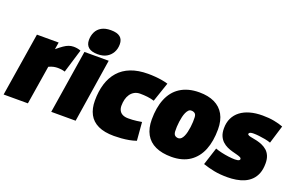

<svg xmlns="http://www.w3.org/2000/svg" viewBox="-105 -1171 2408 1561"><g transform="rotate(20 1099.5 -390.0)"><path d="M267 -550 257 -489Q288 -515 310.5 -530.5Q333 -546 353 -553Q373 -560 394 -560Q410 -560 425 -557.5Q440 -555 456 -549L394 -345Q378 -350 362 -352Q346 -354 333 -354Q315 -354 297 -350.5Q279 -347 255 -336L201 0H-9L79 -550Z M403 0 490 -550H700L614 0ZM633 -790Q687 -790 713 -769Q739 -748 739 -706Q739 -666 721.5 -635Q704 -604 673 -586.5Q642 -569 597 -569Q543 -569 517 -591Q491 -613 491 -654Q491 -692 506 -723Q521 -754 552.5 -772Q584 -790 633 -790Z M948 10Q865 10 811 -15.5Q757 -41 731 -90Q705 -139 705 -208Q705 -289 725 -353.5Q745 -418 786 -464.5Q827 -511 890 -535.5Q953 -560 1039 -560Q1070 -560 1101 -557.5Q1132 -555 1161 -550Q1190 -545 1212 -538L1155 -370Q1125 -379 1095 -382.5Q1065 -386 1033 -386Q1005 -386 984 -374.5Q963 -363 949 -343Q935 -323 928.5 -297Q922 -271 922 -242Q922 -219 931.5 -201Q941 -183 960.5 -173.5Q980 -164 1009 -164Q1028 -164 1045 -165Q1062 -166 1081.5 -168.5Q1101 -171 1125 -175L1138 -17Q1110 -7 1077 -1Q1044 5 1010.5 7.5Q977 10 948 10Z M1444 10Q1363 10 1306.5 -16Q1250 -42 1221 -94Q1192 -146 1192 -222Q1192 -273 1199.5 -317.5Q1207 -362 1222.5 -400Q1238 -438 1261.5 -467.5Q1285 -497 1317.5 -518Q1350 -539 1391 -550Q1432 -561 1482 -561Q1559 -561 1613.5 -535Q1668 -509 1697 -457.5Q1726 -406 1726 -329Q1726 -279 1718.5 -234Q1711 -189 1696 -151.5Q1681 -114 1657.5 -84Q1634 -54 1603 -33Q1572 -12 1532 -1Q1492 10 1444 10ZM1449 -152Q1462 -153 1472 -163Q1482 -173 1489.5 -189.5Q1497 -206 1502 -227.5Q1507 -249 1510 -271.5Q1513 -294 1514 -316.5Q1515 -339 1514 -357Q1513 -382 1499.5 -391Q1486 -400 1469 -399Q1456 -399 1446 -388.5Q1436 -378 1428.5 -361.5Q1421 -345 1416 -323.5Q1411 -302 1408 -279.5Q1405 -257 1404 -235Q1403 -213 1404 -194Q1406 -169 1419 -160Q1432 -151 1449 -152Z M1716 -26 1765 -178Q1789 -169 1820 -162Q1851 -155 1882.5 -151Q1914 -147 1938 -147Q1952 -147 1961 -149Q1970 -151 1975 -155Q1980 -159 1980 -164Q1980 -174 1968.5 -179.5Q1957 -185 1938 -190Q1919 -195 1896.5 -201Q1874 -207 1851.5 -217.5Q1829 -228 1810 -245.5Q1791 -263 1779.5 -289.5Q1768 -316 1768 -355Q1768 -405 1786.5 -443Q1805 -481 1839 -507Q1873 -533 1921 -546.5Q1969 -560 2029 -560Q2085 -560 2129.5 -551.5Q2174 -543 2208 -530L2160 -373Q2138 -381 2111 -386Q2084 -391 2058 -394Q2032 -397 2011 -397Q1997 -397 1988 -395Q1979 -393 1974.5 -389Q1970 -385 1970 -379Q1970 -372 1981.5 -367.5Q1993 -363 2012 -360Q2031 -357 2054 -351.5Q2077 -346 2100 -336Q2123 -326 2142 -309.5Q2161 -293 2172.5 -266.5Q2184 -240 2184 -201Q2184 -151 2170 -115Q2156 -79 2131 -54.5Q2106 -30 2073.5 -16Q2041 -2 2004 4Q1967 10 1929 10Q1864 10 1813.5 0Q1763 -10 1716 -26Z"/></g></svg>

Font: Georama ExtraCondensed Thin Black
Style: Italic
Weight: 900
Italic angle: -9°
Version: Version 1.001